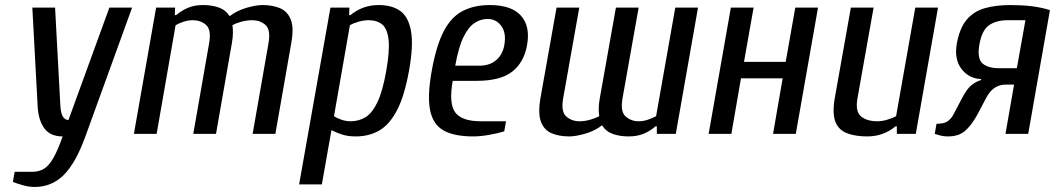

<svg xmlns="http://www.w3.org/2000/svg" viewBox="-20 -530 4176 760"><path d="M117 210Q95 210 71.5 203.5Q48 197 31 190L38 150H108Q133 150 152.5 139Q172 128 190 97.5Q208 67 228 10Q179 10 155.5 -22Q132 -54 129 -110L108 -500H198L219 -110Q221 -80 229.5 -67.5Q238 -55 251 -55L413 -500H503L318 10Q280 115 232.5 162.5Q185 210 117 210Z M510 0 598 -500H673L672 -470H677Q700 -489 725 -499.5Q750 -510 784 -510Q818 -510 845.5 -500.5Q873 -491 889 -466Q918 -488 955.5 -499Q993 -510 1019 -510Q1059 -510 1088.5 -497.5Q1118 -485 1131 -452.5Q1144 -420 1133 -360L1070 0H980L1043 -360Q1052 -413 1030.5 -431.5Q1009 -450 979 -450Q957 -450 935 -444Q913 -438 900 -430Q902 -419 902 -401Q902 -383 898 -360L835 0H745L808 -360Q817 -413 795.5 -431.5Q774 -450 744 -450Q725 -450 706.5 -444Q688 -438 675 -430L600 0Z M1164 200 1288 -500H1363L1362 -470H1367Q1415 -510 1479 -510Q1532 -510 1564.5 -486.5Q1597 -463 1607 -406.5Q1617 -350 1599 -250Q1581 -150 1551.5 -93.5Q1522 -37 1481.5 -13.5Q1441 10 1388 10Q1358 10 1335.5 3Q1313 -4 1292 -15L1254 200ZM1368 -50Q1401 -50 1427.5 -66.5Q1454 -83 1474.5 -126.5Q1495 -170 1509 -250Q1523 -330 1518 -373.5Q1513 -417 1492.5 -433.5Q1472 -450 1439 -450Q1420 -450 1399 -444Q1378 -438 1365 -430L1302 -70Q1312 -63 1330.5 -56.5Q1349 -50 1368 -50Z M1853 10Q1778 10 1736 -13.5Q1694 -37 1682.5 -93.5Q1671 -150 1689 -250Q1707 -350 1736.5 -406.5Q1766 -463 1811.5 -486.5Q1857 -510 1919 -510Q2005 -510 2042.5 -467.5Q2080 -425 2066 -350Q2054 -283 2007.5 -246.5Q1961 -210 1867 -210H1772Q1756 -120 1782 -85Q1808 -50 1883 -50H1983L1976 -10Q1953 -3 1918 3.5Q1883 10 1853 10ZM1782 -270H1877Q1918 -270 1943.5 -291.5Q1969 -313 1976 -350Q1985 -399 1964.5 -427Q1944 -455 1910 -455Q1883 -455 1858.5 -439Q1834 -423 1814.5 -383Q1795 -343 1782 -270Z M2233 10Q2193 10 2163.5 -2.5Q2134 -15 2121.5 -47.5Q2109 -80 2119 -140L2183 -500H2273L2209 -140Q2200 -88 2221.5 -69Q2243 -50 2273 -50Q2296 -50 2317.5 -56.5Q2339 -63 2352 -70Q2350 -81 2350 -99.5Q2350 -118 2354 -140L2418 -500H2508L2444 -140Q2435 -88 2456.5 -69Q2478 -50 2508 -50Q2527 -50 2545.5 -56.5Q2564 -63 2577 -70L2653 -500H2743L2655 0H2580V-30H2575Q2553 -11 2527.5 -0.5Q2502 10 2468 10Q2434 10 2406.5 0.5Q2379 -9 2363 -34Q2335 -12 2297 -1Q2259 10 2233 10Z M2785 0 2873 -500H2963L2925 -285H3090L3128 -500H3218L3130 0H3040L3078 -220H2913L2875 0Z M3413 10Q3366 10 3333 -2.5Q3300 -15 3287 -47.5Q3274 -80 3284 -140L3348 -500H3438L3374 -140Q3365 -88 3388.5 -69Q3412 -50 3453 -50Q3472 -50 3493 -56.5Q3514 -63 3527 -70L3603 -500H3693L3605 0H3530V-30H3525Q3477 10 3413 10Z M3733 10Q3714 10 3697 5Q3680 0 3680 0L3687 -40Q3717 -40 3731 -50Q3745 -60 3753 -75L3790 -145Q3808 -179 3825.5 -193Q3843 -207 3863 -213L3864 -217Q3815 -219 3786 -257Q3757 -295 3767 -355Q3778 -418 3806 -451.5Q3834 -485 3878 -497.5Q3922 -510 3979 -510Q4024 -510 4062.5 -505.5Q4101 -501 4136 -490L4050 0H3960L3994 -195H3960Q3912 -195 3885 -145L3848 -75Q3824 -32 3799 -11Q3774 10 3733 10ZM3935 -260H4005L4039 -450H3969Q3924 -450 3895.5 -430.5Q3867 -411 3857 -355Q3847 -299 3868.5 -279.5Q3890 -260 3935 -260Z"/></svg>

Font: Cuprum
Style: Italic
Weight: 400
Italic angle: -10°
Designer: Jovanny Lemonad
Foundry: Jovanny Lemonad
Version: Version 3.000